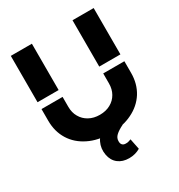

<svg xmlns="http://www.w3.org/2000/svg" viewBox="-213 -867 1124 1209"><g transform="rotate(-30 348.5 -262.5)"><path d="M348.6 8.8Q256.8 8.8 190.4 -24.4Q122.1 -57.6 85 -117.2Q47.4 -177.7 47.4 -256.3V-341.3H200.7V-269Q200.7 -226.6 219.2 -195.3Q237.8 -162.6 271 -144.5Q304.2 -126 348.6 -126Q393.1 -126 426.3 -144.5Q459.5 -162.6 478 -195.3Q496.1 -227.1 496.1 -269V-341.3H649.9V-256.3Q649.9 -177.7 612.3 -117.2Q574.2 -57.1 506.3 -24.4Q439.9 8.8 348.6 8.8ZM47.4 -391.1V-728H200.7V-391.1ZM496.1 -391.1V-728H649.9V-391.1ZM372.1 203.1Q324.7 203.1 293.2 178.7Q261.7 154.3 253.4 109.4Q244.6 61 264.6 19.8Q284.7 -21.5 329.1 -41.5L440.9 -0.5Q404.3 17.1 385 35.2Q365.7 53.2 366.2 76.7Q365.7 94.2 374.5 103.5Q383.3 112.8 400.4 112.3Q412.1 112.8 421.4 109.4Q424.3 108.4 427.2 107.4Q430.2 106.4 433.1 105.5Q436 104.5 437.5 104L453.1 181.6Q416.5 203.1 372.1 203.1Z"/></g></svg>

Font: Inter Tight Stencil
Style: Bold
Weight: 700
Designer: Rasmus Andersson
Foundry: rsms
Version: Version 3.004;Glyphs 3.1.2 (3151)